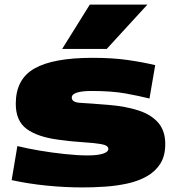

<svg xmlns="http://www.w3.org/2000/svg" viewBox="-20 -810 766 840"><path d="M31 -22 56 -171Q96 -161 151.5 -151.5Q207 -142 264 -136Q321 -130 363 -130Q406 -130 430 -137.5Q454 -145 454 -159Q454 -174 422.5 -179.5Q391 -185 340.5 -188Q290 -191 234 -199Q144 -211 96.5 -246Q49 -281 49 -356Q49 -464 131 -510.5Q213 -557 385 -557Q472 -557 538.5 -547.5Q605 -538 659 -525L634 -379Q590 -390 530 -401Q470 -412 380 -412Q340 -412 317 -405Q294 -398 294 -383Q294 -362 332 -360Q370 -358 456 -351Q529 -345 585 -327Q641 -309 672 -273.5Q703 -238 703 -180Q703 -128 681.5 -94Q660 -60 623 -39Q586 -18 539 -7.5Q492 3 441 6.5Q390 10 342 10Q264 10 184 2Q104 -6 31 -22ZM252 -596 373 -790H625L447 -596Z"/></svg>

Font: Georama ExtraExtended ExtraBold
Style: Regular
Weight: 800
Width: 8
Designer: Jean-Baptiste Levee
Foundry: Production Type
Version: Version 1.000